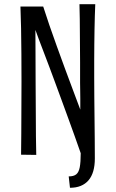

<svg xmlns="http://www.w3.org/2000/svg" viewBox="-20 -735 549 911"><path d="M312 156 306 102Q330 102 342 92Q354 82 358.5 58Q363 34 363 -8Q350 -45 335.5 -86Q321 -127 305 -170.5Q289 -214 273 -258Q257 -302 241 -345Q227 -383 213.5 -419Q200 -455 187.5 -487.5Q175 -520 165 -546.5Q155 -573 148 -593Q148 -544 148.5 -480Q149 -416 149 -342Q149 -303 149.5 -262Q150 -221 150 -178Q150 -135 150.5 -90Q151 -45 152 0L80 -1Q81 -46 81 -102.5Q81 -159 81.5 -222Q82 -285 82 -349Q82 -415 81.5 -479.5Q81 -544 80 -601.5Q79 -659 77 -704H185Q198 -663 214.5 -615Q231 -567 249.5 -516Q268 -465 287 -413Q300 -379 312.5 -344.5Q325 -310 337.5 -277.5Q350 -245 361 -215Q361 -245 361 -267.5Q361 -290 360.5 -307.5Q360 -325 360 -341Q360 -357 360 -374Q360 -406 360 -439.5Q360 -473 359.5 -507Q359 -541 359 -575.5Q359 -610 358.5 -645Q358 -680 357 -715H432Q431 -690 430 -660.5Q429 -631 428.5 -596.5Q428 -562 427.5 -525Q427 -488 427 -448.5Q427 -409 427 -369Q427 -321 427.5 -272.5Q428 -224 428.5 -176Q429 -128 429.5 -79.5Q430 -31 430 17Q430 51 422.5 77Q415 103 400 120.5Q385 138 363 147Q341 156 312 156Z"/></svg>

Font: Truculenta
Style: Regular
Weight: 400
Designer: Ivan Castro, Eva Sanz & Omnibus-Type Team
Foundry: Omnibus-Type
Version: Version 1.002